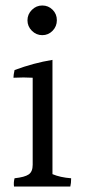

<svg xmlns="http://www.w3.org/2000/svg" viewBox="-20 -728 317 699"><path d="M171.5 -616Q156 -600 134 -600Q112 -600 96 -616Q80 -632 80 -654Q80 -676 96 -692Q112 -708 134 -708Q156 -708 171.5 -692.5Q187 -677 187 -654.5Q187 -632 171.5 -616ZM99 -128V-445Q83 -446 65.5 -446Q48 -446 29 -445Q29 -455 33 -473Q103 -499 171 -510V-94Q199 -82 239 -79Q239 -61 236 -49H31Q29 -64 33 -79Q70 -83 84.5 -93Q99 -103 99 -128Z"/></svg>

Font: Halant
Style: Regular
Weight: 400
Designer: Hitesh Malaviya (Devanagari), Satya Rajpurohit (Latin)
Foundry: Indian Type Foundry
Version: Version 1.101;PS 1.0;hotconv 1.0.78;makeotf.lib2.5.61930; tt